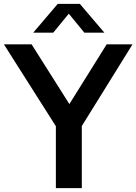

<svg xmlns="http://www.w3.org/2000/svg" viewBox="-42 -968 702 988"><path d="M640 -740 379 -319.5V0H245.5V-318.5L-22 -740H120.5L315 -432.5L507 -740ZM495 -800H392L312 -897.5L232 -800H129L255 -948H369Z"/></svg>

Font: Encode Sans SemiBold
Style: Regular
Weight: 600
Designer: Multiple Designers
Foundry: Impallari Type
Version: Version 2.000